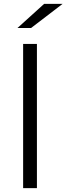

<svg xmlns="http://www.w3.org/2000/svg" viewBox="-20 -968 342 988"><path d="M99 -742H170V0H99ZM207 -948H302L140 -824H70Z"/></svg>

Font: Montserrat-Regular
Style: Regular
Weight: 400
Version: Version 7.200